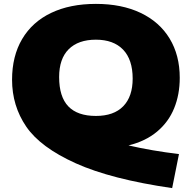

<svg xmlns="http://www.w3.org/2000/svg" viewBox="-20 -770 986 987"><path d="M640.5 -22.5Q759 5 900 22L865 197Q551.5 151.5 369.5 69.5Q187.5 -12.5 114.8 -119.2Q42 -226 42 -360Q42 -481.5 93.8 -569.2Q145.5 -657 242.5 -703.5Q339.5 -750 473 -750Q605.5 -750 702.8 -703.8Q800 -657.5 852 -571.8Q904 -486 904 -370Q904 -284 875.2 -213.5Q846.5 -143 787.5 -93.5Q728.5 -44 640.5 -22.5ZM473 -174Q565 -174 613.5 -223.8Q662 -273.5 662 -366Q662 -463.5 612.8 -514.8Q563.5 -566 473 -566Q382.5 -566 333.2 -517Q284 -468 284 -374Q284 -272.5 331.2 -223.2Q378.5 -174 473 -174Z"/></svg>

Font: Encode Sans Expanded Black
Style: Regular
Weight: 900
Width: 7
Designer: Multiple Designers
Foundry: Impallari Type
Version: Version 2.000